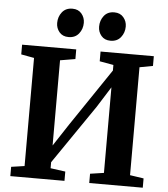

<svg xmlns="http://www.w3.org/2000/svg" viewBox="-62 -1026 947 1081"><g transform="rotate(5 411.0 -485.0)"><path d="M37 0V-52.5L112 -63.5V-674.5L38.5 -688V-743H344.5V-688.5L259 -674V-192.5L340 -316L560.5 -642.5V-674L482 -688V-743H783V-688L708 -674V-64L785.5 -52.5V0H483V-52.5L560.5 -64V-547.5L487.5 -431.5L259 -98V-64L343 -52.5V0ZM294.5 -808.5Q261.5 -808.5 243 -830.5Q224.5 -852.5 224.5 -882Q224.5 -917.5 245.2 -943.5Q266 -969.5 303 -969.5H304Q337 -969.5 355.5 -947.2Q374 -925 374 -895.5Q374 -860.5 353.2 -834.5Q332.5 -808.5 295.5 -808.5ZM531.5 -808.5Q498.5 -808.5 480 -830.5Q461.5 -852.5 461.5 -882Q461.5 -917.5 482 -943.5Q502.5 -969.5 539.5 -969.5H540.5Q573.5 -969.5 592.2 -947.2Q611 -925 611 -895.5Q611 -860.5 590.2 -834.5Q569.5 -808.5 532.5 -808.5Z"/></g></svg>

Font: Merriweather Text Regular
Style: Bold
Weight: 700
Designer: Eben Sorkin
Foundry: Eben Sorkin
Version: Version 2.100; ttfautohint (v1.7.19-72a1) -l 8 -r 50 -G 200 